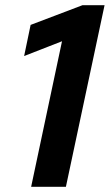

<svg xmlns="http://www.w3.org/2000/svg" viewBox="-20 -720 423 740"><path d="M100 0 219 -561 73 -504 98 -624 298 -700H383L234 0Z"/></svg>

Font: Red Hat Display
Style: Bold Italic
Weight: 700
Italic angle: -12°
Designer: Pentagram, MCKL
Foundry: Pentagram, MCKL
Version: Version 1.023; ttfautohint (v1.8.3)